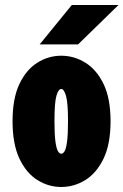

<svg xmlns="http://www.w3.org/2000/svg" viewBox="-20 -734 492 765"><path d="M224 11Q173 11 128.8 -16.8Q84.5 -44.5 57.2 -102.5Q30 -160.5 30 -251Q30 -341.5 57.2 -399Q84.5 -456.5 128.8 -484.2Q173 -512 224 -512Q275.5 -512 320.2 -484.2Q365 -456.5 392.8 -399Q420.5 -341.5 420.5 -251Q420.5 -160.5 392.8 -102.5Q365 -44.5 320.2 -16.8Q275.5 11 224 11ZM224 -121.5Q231.5 -121.5 237.5 -131.8Q243.5 -142 247.2 -170Q251 -198 251 -251Q251 -324.5 243 -352Q235 -379.5 224 -379.5Q213 -379.5 205 -353Q197 -326.5 197 -251Q197 -198.5 200.8 -170.5Q204.5 -142.5 210.8 -132Q217 -121.5 224 -121.5ZM291 -557H138L266 -714H452Z"/></svg>

Font: Trispace Condensed ExtraBold
Style: Regular
Weight: 800
Width: 3
Designer: Tyler Finck
Foundry: Etcetera Type Company
Version: Version 1.210; ttfautohint (v1.8.3)